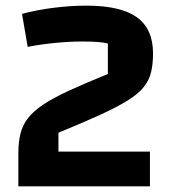

<svg xmlns="http://www.w3.org/2000/svg" viewBox="-20 -660 612 680"><path d="M45 0V-117Q45 -156 52.5 -186.5Q60 -217 79 -241.5Q98 -266 133 -289.5Q168 -313 224.5 -339Q281 -365 362 -398V-506Q346 -510 324 -511.5Q302 -513 269 -513Q226 -513 175 -508Q124 -503 78 -494L58 -611Q111 -625 170.5 -632.5Q230 -640 286 -640Q407 -640 464.5 -599Q522 -558 522 -471Q522 -433 515 -404Q508 -375 488.5 -351Q469 -327 432 -304Q395 -281 335 -253.5Q275 -226 187 -190V-123H511V0Z"/></svg>

Font: Changa SemiBold
Style: Regular
Weight: 600
Designer: Eduardo Rodriguez Tunni
Foundry: Eduardo Rodriguez Tunni
Version: Version 3.002; ttfautohint (v1.8.2)